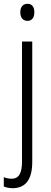

<svg xmlns="http://www.w3.org/2000/svg" viewBox="-41 -751 267 1012"><path d="M66 -686C66 -658 80 -641 104 -641C127 -641 140 -658 140 -686C140 -713 129 -731 104 -731C79 -731 66 -713 66 -686ZM27 241C91 240 129 199 129 102V-532H75V100C75 163 58 191 20 191C6 191 -8 188 -21 183V232C-9 237 7 241 27 241Z"/></svg>

Font: Noto Sans Devanagari Condensed Light
Style: Regular
Weight: 300
Width: 3
Designer: Jelle Bosma - Monotype Design Team
Foundry: Monotype Imaging Inc.
Version: Version 2.004